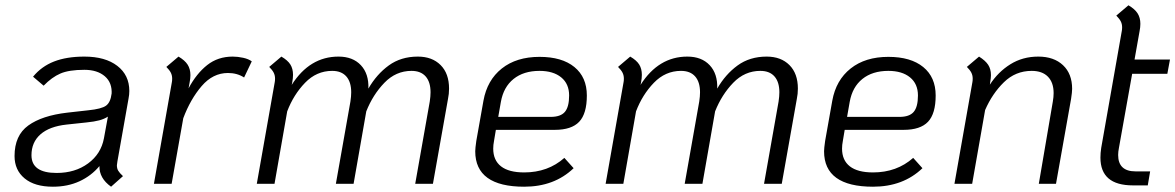

<svg xmlns="http://www.w3.org/2000/svg" viewBox="-20 -695 4444 726"><path d="M424 -85Q422 -73 422 -70Q422 -58 427 -49.5Q432 -41 445 -29L400 11Q355 -21 356 -67Q325 -30 280.5 -9.5Q236 11 180 11Q111 11 73 -20.5Q35 -52 35 -105Q35 -183 87 -220.5Q139 -258 234 -269L314 -278Q364 -283 381 -295.5Q398 -308 402 -341V-338Q405 -382 376.5 -406.5Q348 -431 299 -431Q241 -431 208.5 -417Q176 -403 145 -371L105 -405Q137 -444 184.5 -462.5Q232 -481 299 -481Q378 -481 423.5 -446Q469 -411 469 -351Q469 -337 466 -322ZM388 -254Q374 -245 355.5 -240Q337 -235 307 -232L232 -224Q167 -217 133 -187Q99 -157 99 -108Q99 -41 194 -41Q264 -41 313 -77Q362 -113 373 -172Z M932 -463 903 -402Q877 -419 842 -419Q785 -419 742.5 -369.5Q700 -320 673 -248L629 0H562L630 -385Q631 -390 631 -398Q631 -410 626 -420Q621 -430 609 -442L655 -481Q679 -467 689.5 -450.5Q700 -434 700 -411Q700 -398 697 -383L693 -361Q723 -417 763.5 -449Q804 -481 860 -481Q879 -481 899.5 -476.5Q920 -472 932 -463Z M1678 -360Q1678 -340 1674 -321L1617 0H1550L1605 -311Q1608 -331 1608 -346Q1608 -385 1589.5 -406Q1571 -427 1536 -427Q1477 -427 1433.5 -382Q1390 -337 1365 -274L1317 0H1250L1305 -311Q1308 -331 1308 -346Q1308 -385 1289.5 -406Q1271 -427 1236 -427Q1177 -427 1133.5 -382Q1090 -337 1066 -274L1018 0H951L1019 -385Q1020 -390 1020 -398Q1020 -410 1015 -420Q1010 -430 998 -442L1044 -481Q1068 -467 1078 -451Q1088 -435 1088 -412Q1088 -400 1085 -383L1083 -374Q1151 -481 1260 -481Q1314 -481 1344.5 -448.5Q1375 -416 1373 -360Q1404 -414 1450 -447.5Q1496 -481 1560 -481Q1614 -481 1646 -449Q1678 -417 1678 -360Z M1848 -162Q1845 -147 1845 -133Q1845 -89 1874.5 -66Q1904 -43 1962 -43Q2052 -43 2114 -98L2149 -59Q2076 11 1962 11Q1870 11 1823.5 -22.5Q1777 -56 1777 -123Q1777 -134 1781 -162L1808 -314Q1822 -392 1877.5 -436Q1933 -480 2020 -480Q2105 -480 2152 -441.5Q2199 -403 2199 -334Q2199 -265 2170 -234.5Q2141 -204 2078 -204H1855ZM1874 -310 1864 -253H2062Q2100 -253 2116 -272Q2132 -291 2132 -334Q2132 -378 2102 -402.5Q2072 -427 2020 -427Q1960 -427 1922 -396.5Q1884 -366 1874 -310Z M2997 -360Q2997 -340 2993 -321L2936 0H2869L2924 -311Q2927 -331 2927 -346Q2927 -385 2908.5 -406Q2890 -427 2855 -427Q2796 -427 2752.5 -382Q2709 -337 2684 -274L2636 0H2569L2624 -311Q2627 -331 2627 -346Q2627 -385 2608.5 -406Q2590 -427 2555 -427Q2496 -427 2452.5 -382Q2409 -337 2385 -274L2337 0H2270L2338 -385Q2339 -390 2339 -398Q2339 -410 2334 -420Q2329 -430 2317 -442L2363 -481Q2387 -467 2397 -451Q2407 -435 2407 -412Q2407 -400 2404 -383L2402 -374Q2470 -481 2579 -481Q2633 -481 2663.5 -448.5Q2694 -416 2692 -360Q2723 -414 2769 -447.5Q2815 -481 2879 -481Q2933 -481 2965 -449Q2997 -417 2997 -360Z M3167 -162Q3164 -147 3164 -133Q3164 -89 3193.5 -66Q3223 -43 3281 -43Q3371 -43 3433 -98L3468 -59Q3395 11 3281 11Q3189 11 3142.5 -22.5Q3096 -56 3096 -123Q3096 -134 3100 -162L3127 -314Q3141 -392 3196.5 -436Q3252 -480 3339 -480Q3424 -480 3471 -441.5Q3518 -403 3518 -334Q3518 -265 3489 -234.5Q3460 -204 3397 -204H3174ZM3193 -310 3183 -253H3381Q3419 -253 3435 -272Q3451 -291 3451 -334Q3451 -378 3421 -402.5Q3391 -427 3339 -427Q3279 -427 3241 -396.5Q3203 -366 3193 -310Z M4034 -359Q4034 -347 4030 -321L3973 0H3908L3961 -311Q3964 -328 3964 -343Q3964 -383 3942.5 -405Q3921 -427 3881 -427Q3820 -427 3776 -384Q3732 -341 3705 -279L3656 0H3589L3657 -385Q3658 -390 3658 -398Q3658 -410 3653 -420Q3648 -430 3636 -442L3682 -481Q3706 -466 3716.5 -450Q3727 -434 3727 -411Q3727 -400 3724 -383L3723 -375Q3754 -423 3800.5 -452Q3847 -481 3906 -481Q3965 -481 3999.5 -448.5Q4034 -416 4034 -359Z M4211 -136Q4208 -121 4208 -109Q4208 -78 4224.5 -62.5Q4241 -47 4273 -47H4329L4320 6H4264Q4141 6 4141 -99Q4141 -117 4144 -136L4222 -579Q4223 -584 4223 -592Q4223 -604 4218 -614Q4213 -624 4201 -636L4247 -675Q4271 -661 4281.5 -644.5Q4292 -628 4292 -605Q4292 -592 4289 -577L4270 -470H4404L4394 -416H4261Z"/></svg>

Font: KoHo
Style: Italic
Weight: 400
Italic angle: -10°
Designer: Cadson Demak & Katatrad Team
Foundry: Cadson Demak Co.,Ltd.
Version: Version 1.000